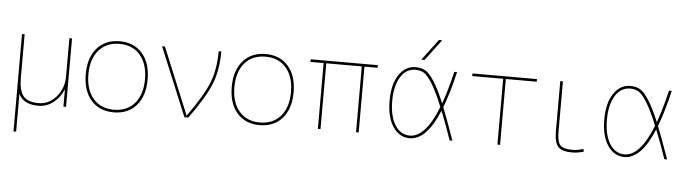

<svg xmlns="http://www.w3.org/2000/svg" viewBox="-54 -991 5192 1453"><g transform="rotate(5 2541.5 -265.0)"><path d="M441 -128H439Q413 -66 363 -28Q313 10 251 10Q135 10 101 -69V220H81V-520H101V-190Q101 -92 135 -51Q169 -10 251 -10Q330 -10 385.5 -74.5Q441 -139 441 -230V-520H461V0H441Z M651 -62.5Q588 -135 588 -260Q588 -385 651 -457.5Q714 -530 823 -530Q932 -530 995 -457.5Q1058 -385 1058 -260Q1058 -135 995 -62.5Q932 10 823 10Q714 10 651 -62.5ZM665.5 -77Q723 -10 823 -10Q923 -10 980.5 -77Q1038 -144 1038 -260Q1038 -376 980.5 -443Q923 -510 823 -510Q723 -510 665.5 -443Q608 -376 608 -260Q608 -144 665.5 -77Z M1167 -520 1375 -15H1377Q1495 -179 1535 -281Q1575 -383 1575 -520H1595Q1595 -380 1553.5 -274Q1512 -168 1390 0H1360L1145 -520Z M1760 -62.5Q1697 -135 1697 -260Q1697 -385 1760 -457.5Q1823 -530 1932 -530Q2041 -530 2104 -457.5Q2167 -385 2167 -260Q2167 -135 2104 -62.5Q2041 10 1932 10Q1823 10 1760 -62.5ZM1774.5 -77Q1832 -10 1932 -10Q2032 -10 2089.5 -77Q2147 -144 2147 -260Q2147 -376 2089.5 -443Q2032 -510 1932 -510Q1832 -510 1774.5 -443Q1717 -376 1717 -260Q1717 -144 1774.5 -77Z M2684 -500V0H2664V-500H2394V0H2374V-500H2274V-520H2784V-500Z M3133 -590H3108L3228 -750H3253ZM3283 -246Q3237 -359 3200 -418Q3163 -477 3136 -493.5Q3109 -510 3071 -510Q3000 -510 2958 -442Q2916 -374 2916 -260Q2916 -146 2958 -78Q3000 -10 3071 -10Q3190 -10 3283 -246ZM3294 -219Q3200 10 3071 10Q2994 10 2945 -62Q2896 -134 2896 -260Q2896 -386 2945 -458Q2994 -530 3071 -530Q3114 -530 3144.5 -512.5Q3175 -495 3212 -438.5Q3249 -382 3294 -274Q3330 -372 3365 -520H3386Q3348 -357 3305 -246Q3335 -173 3396 0H3375Q3334 -120 3294 -219Z M3758 -500V0H3738V-500H3503V-520H3993V-500Z M4190 -520V-140Q4190 -60 4214.5 -35Q4239 -10 4305 -10Q4348 -10 4388 -24L4395 -5Q4353 10 4305 10Q4228 10 4199 -22Q4170 -54 4170 -140V-520Z M4914 -246Q4868 -359 4831 -418Q4794 -477 4767 -493.5Q4740 -510 4702 -510Q4631 -510 4589 -442Q4547 -374 4547 -260Q4547 -146 4589 -78Q4631 -10 4702 -10Q4821 -10 4914 -246ZM4925 -219Q4831 10 4702 10Q4625 10 4576 -62Q4527 -134 4527 -260Q4527 -386 4576 -458Q4625 -530 4702 -530Q4745 -530 4775.5 -512.5Q4806 -495 4843 -438.5Q4880 -382 4925 -274Q4961 -372 4996 -520H5017Q4979 -357 4936 -246Q4966 -173 5027 0H5006Q4965 -120 4925 -219Z"/></g></svg>

Font: Mplus 1p Thin
Style: Regular
Weight: 250
Version: Version 1.061